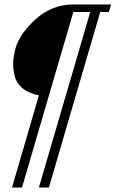

<svg xmlns="http://www.w3.org/2000/svg" viewBox="-20 -703 562 864"><path d="M480 -683 470 -649H431L200 141H155L386 -649H310L79 141H34L155 -274Q109 -283 81.5 -306Q54 -329 46 -361Q38 -393 39.5 -423.5Q41 -454 50 -486Q69 -552 141.5 -617.5Q214 -683 312 -683Z"/></svg>

Font: GFS BodoniClassic
Style: Regular
Weight: 400
Designer: George D. Matthiopoulos
Foundry: George D. Matthiopoulos
Version: Macromedia Fontographer 4.1.5 140901